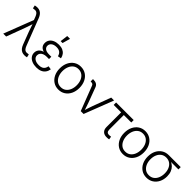

<svg xmlns="http://www.w3.org/2000/svg" viewBox="264 -2022 3304 3304"><g transform="rotate(45 1916.0 -369.5)"><path d="M27.8 0 235.8 -539.1 213.9 -596.7Q200.2 -631.3 184.3 -649.4Q168.5 -667.5 148.4 -672.4Q128.4 -677.2 102.1 -671.4L81.1 -669.9L68.8 -727.1Q80.6 -730 95.7 -732.2Q110.8 -734.4 127 -734.4Q160.6 -734.4 187.5 -722.2Q214.4 -710 235.4 -684.6Q256.3 -659.2 271.5 -619.6L460 -131.3Q473.6 -96.7 489.5 -78.4Q505.4 -60.1 525.6 -55.4Q545.9 -50.8 571.8 -56.2L592.8 -57.6L605 -0.5Q593.3 2.4 578.6 4.6Q564 6.8 546.9 6.8Q513.7 6.8 486.6 -5.4Q459.5 -17.6 438.7 -43Q418 -68.4 402.8 -107.9L316.4 -334Q299.8 -377.9 286.4 -420.4Q272.9 -462.9 258.8 -505.9H280.3Q266.6 -463.9 253.2 -420.7Q239.7 -377.4 223.1 -334L98.6 0Z M841.3 9.8Q780.8 9.8 734.1 -9.3Q687.5 -28.3 661.1 -63Q634.8 -97.7 634.8 -143.6Q634.8 -173.3 646.7 -198.7Q658.7 -224.1 683.1 -243.4Q707.5 -262.7 745.8 -273.4Q784.2 -284.2 836.9 -284.2H894.5V-247.6H836.9Q797.4 -247.6 766.8 -235.4Q736.3 -223.1 719.2 -200.7Q702.1 -178.2 702.1 -147Q702.1 -102.5 740.5 -75.4Q778.8 -48.3 843.3 -48.3Q886.2 -48.3 913.6 -60.8Q940.9 -73.2 956.1 -96.9Q971.2 -120.6 977.1 -154.3L1041.5 -144.5Q1033.7 -96.7 1008.8 -62Q983.9 -27.3 941.9 -8.8Q899.9 9.8 841.3 9.8ZM837.9 -260.3Q785.6 -260.3 749 -270Q712.4 -279.8 689.7 -297.4Q667 -314.9 656.7 -338.6Q646.5 -362.3 646.5 -390.1Q646.5 -437 670.9 -471.7Q695.3 -506.3 739.3 -525.1Q783.2 -543.9 841.8 -543.9Q896.5 -543.9 935.3 -526.9Q974.1 -509.8 998 -478.3Q1022 -446.8 1030.8 -401.9L968.3 -390.1Q959 -436 928 -460.9Q897 -485.8 841.3 -485.8Q782.7 -485.8 747.6 -459.5Q712.4 -433.1 712.4 -390.1Q712.4 -351.1 744.1 -327.4Q775.9 -303.7 838.9 -303.7H894.5V-260.3ZM817.9 -607.4 835.9 -749.5H904.3L864.3 -607.4Z M1377.4 11.2Q1307.1 11.2 1253.2 -24.2Q1199.2 -59.6 1168.7 -122.1Q1138.2 -184.6 1138.2 -265.6Q1138.2 -347.7 1168.7 -410.4Q1199.2 -473.1 1253.2 -508.5Q1307.1 -543.9 1377.4 -543.9Q1448.2 -543.9 1502.2 -508.5Q1556.2 -473.1 1586.4 -410.4Q1616.7 -347.7 1616.7 -265.6Q1616.7 -184.6 1586.4 -122.1Q1556.2 -59.6 1502.2 -24.2Q1448.2 11.2 1377.4 11.2ZM1377.4 -47.9Q1432.6 -47.9 1471.4 -76.9Q1510.3 -106 1530.8 -155.3Q1551.3 -204.6 1551.3 -265.6Q1551.3 -327.1 1530.8 -377Q1510.3 -426.8 1471.2 -455.8Q1432.1 -484.9 1377.4 -484.9Q1323.2 -484.9 1284.4 -455.8Q1245.6 -426.8 1224.9 -377.2Q1204.1 -327.6 1204.1 -265.6Q1204.1 -204.6 1224.9 -155.3Q1245.6 -106 1284.2 -76.9Q1322.8 -47.9 1377.4 -47.9Z M1914.1 0 1742.2 -445.3Q1734.9 -465.3 1721.4 -473.4Q1708 -481.4 1685.1 -481.4H1673.3V-538.6H1686.5Q1731.4 -538.6 1760.5 -521.7Q1789.6 -504.9 1802.7 -469.2L1902.8 -202.1Q1918.9 -158.7 1932.4 -116Q1945.8 -73.2 1959.5 -31.7H1939Q1953.1 -73.2 1966.3 -116.2Q1979.5 -159.2 1995.6 -202.1L2120.1 -535.6H2190.4L1983.4 0Z M2554.2 3.4Q2490.2 6.3 2455.6 -26.4Q2420.9 -59.1 2420.9 -119.6V-476.6H2239.3V-535.6H2667V-476.6H2485.8V-124.5Q2485.8 -86.4 2502.9 -69.1Q2520 -51.8 2555.7 -54.2Q2564.5 -54.7 2574.7 -55.7Q2585 -56.6 2594.2 -58.1L2603.5 -2Q2592.8 0.5 2580.1 2Q2567.4 3.4 2554.2 3.4Z M2946.3 11.2Q2876 11.2 2822 -24.2Q2768.1 -59.6 2737.5 -122.1Q2707 -184.6 2707 -265.6Q2707 -347.7 2737.5 -410.4Q2768.1 -473.1 2822 -508.5Q2876 -543.9 2946.3 -543.9Q3017.1 -543.9 3071 -508.5Q3125 -473.1 3155.3 -410.4Q3185.5 -347.7 3185.5 -265.6Q3185.5 -184.6 3155.3 -122.1Q3125 -59.6 3071 -24.2Q3017.1 11.2 2946.3 11.2ZM2946.3 -47.9Q3001.5 -47.9 3040.3 -76.9Q3079.1 -106 3099.6 -155.3Q3120.1 -204.6 3120.1 -265.6Q3120.1 -327.1 3099.6 -377Q3079.1 -426.8 3040 -455.8Q3001 -484.9 2946.3 -484.9Q2892.1 -484.9 2853.3 -455.8Q2814.5 -426.8 2793.7 -377.2Q2772.9 -327.6 2772.9 -265.6Q2772.9 -204.6 2793.7 -155.3Q2814.5 -106 2853 -76.9Q2891.6 -47.9 2946.3 -47.9Z M3521 11.2Q3450.7 11.2 3396.5 -23.9Q3342.3 -59.1 3312 -121.1Q3281.7 -183.1 3281.7 -263.7Q3281.7 -344.7 3312.3 -405.8Q3342.8 -466.8 3396.7 -501.2Q3450.7 -535.6 3521 -535.6H3812V-479.5H3591.8L3521 -476.6Q3466.8 -476.6 3428 -448.7Q3389.2 -420.9 3368.4 -372.8Q3347.7 -324.7 3347.7 -263.7Q3347.7 -202.6 3368.4 -153.8Q3389.2 -105 3427.7 -76.4Q3466.3 -47.9 3521 -47.9Q3576.2 -47.9 3615 -76.4Q3653.8 -105 3674.3 -154.1Q3694.8 -203.1 3694.8 -263.7Q3694.8 -324.7 3674.3 -372.8Q3653.8 -420.9 3614.7 -448.7Q3575.7 -476.6 3521 -476.6V-502.4Q3572.8 -502.4 3616.5 -486.1Q3660.2 -469.7 3692.4 -438.5Q3724.6 -407.2 3742.4 -361.6Q3760.3 -315.9 3760.3 -257.3Q3760.3 -179.7 3730 -118.9Q3699.7 -58.1 3645.8 -23.4Q3591.8 11.2 3521 11.2Z"/></g></svg>

Font: Inter 20pt Light
Style: Regular
Weight: 300
Version: Version 4.001;git-66647c0bb